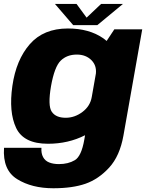

<svg xmlns="http://www.w3.org/2000/svg" viewBox="-41 -746 767 1001"><path d="M237 235.5Q337 235.5 405 211.8Q473 188 528.2 127.8Q583.5 67.5 602.5 -39L700.5 -593H555L515 -532.5Q507 -539 498 -546Q424 -597.5 313 -597.5Q186 -597.5 114.5 -515.8Q43 -434 23.5 -298Q4 -162 43 -79.2Q82 3.5 209 3.5Q315 3.5 402.5 -41L398.5 -18Q383.5 68.5 349.2 89Q315 109.5 266 109.5Q237 109.5 215.5 101Q194 92.5 183.5 72.8Q173 53 175 24.5H-20Q-28 140.5 48.5 188Q125 235.5 237 235.5ZM459 -363 437.5 -241Q429.5 -193 389 -162.5Q348.5 -132 301.5 -132Q250 -132 228.8 -163.5Q207.5 -195 225 -297Q243 -398 275.5 -429.8Q308 -461.5 359.5 -461.5Q407 -461.5 436.5 -431.5Q463 -404 459 -363ZM340.5 -615H466.5L600 -725.5H486L410.5 -654L358 -725.5H245.5Z"/></svg>

Font: Anybody Thin ExtraBold
Style: Italic
Weight: 800
Italic angle: -10°
Version: Version 1.113;gftools[0.9.25]